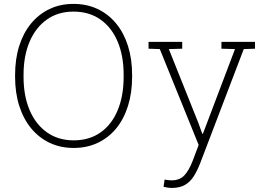

<svg xmlns="http://www.w3.org/2000/svg" viewBox="-20 -741 1331 975"><path d="M354 10.3Q287.1 10.3 232.4 -15.6Q177.7 -41.5 138.4 -89.1Q99.1 -136.7 77.9 -203.1Q56.6 -269.5 56.6 -351.1V-359.9Q56.6 -441.4 77.6 -507.8Q98.6 -574.2 137.9 -621.8Q177.2 -669.4 231.7 -695.3Q286.1 -721.2 353 -721.2Q420.9 -721.2 475.6 -695.3Q530.3 -669.4 569.6 -621.8Q608.9 -574.2 629.9 -507.8Q650.9 -441.4 650.9 -359.9V-351.1Q650.9 -269.5 629.9 -202.9Q608.9 -136.2 570.1 -88.9Q531.2 -41.5 476.3 -15.6Q421.4 10.3 354 10.3ZM354 -28.3Q433.6 -28.3 490.5 -68.4Q547.4 -108.4 577.6 -181.2Q607.9 -253.9 607.9 -351.1V-360.8Q607.9 -457.5 577.4 -529.8Q546.9 -602.1 489.7 -642.1Q432.6 -682.1 353 -682.1Q275.4 -682.1 218.5 -642.1Q161.6 -602.1 130.6 -529.8Q99.6 -457.5 99.6 -360.8V-351.1Q99.6 -253.9 130.6 -181.4Q161.6 -108.9 218.8 -68.6Q275.9 -28.3 354 -28.3ZM852.1 213.4Q842.3 213.4 829.6 211.4Q816.9 209.5 810.5 207.5L815.9 170.9Q821.8 172.4 833.5 173.6Q845.2 174.8 851.1 174.8Q892.6 174.8 916.5 149.2Q940.4 123.5 959 74.2L988.8 -4.9L791.5 -491.7L734.4 -493.7V-528.3H905.3V-493.7L837.4 -491.7L986.8 -118.2L1007.3 -61.5H1010.3L1173.3 -491.7L1104.5 -493.7V-528.3H1274.9V-493.7L1217.8 -491.7L997.1 86.4Q982.9 123.5 965.1 152.3Q947.3 181.2 920.4 197.3Q893.6 213.4 852.1 213.4Z"/></svg>

Font: Roboto Slab ExtraLight
Style: Regular
Weight: 250
Designer: Google
Version: Version 2.000; ttfautohint (v1.8.1.43-b0c9)